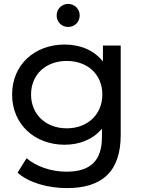

<svg xmlns="http://www.w3.org/2000/svg" viewBox="-20 -763 730 983"><path d="M329 -625C362 -625 388 -650 388 -684C388 -717 362 -743 329 -743C296 -743 270 -717 270 -684C270 -650 296 -625 329 -625ZM507 -530V-448C462 -506 390 -535 311 -535C158 -535 42 -432 42 -279C42 -126 158 -22 311 -22C387 -22 456 -49 502 -104V-62C502 58 445 116 320 116C242 116 165 89 116 47L70 121C128 173 226 200 323 200C503 200 598 115 598 -72V-530ZM322 -106C215 -106 139 -177 139 -279C139 -382 215 -451 322 -451C428 -451 504 -382 504 -279C504 -177 428 -106 322 -106Z"/></svg>

Font: AWKNG-Font Medium
Style: Regular
Weight: 500
Designer: Awakening Church
Foundry: Awakening Church
Version: Version 1.700;PS 001.700;hotconv 1.0.88;makeotf.lib2.5.64775